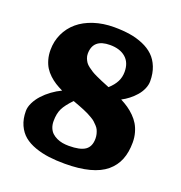

<svg xmlns="http://www.w3.org/2000/svg" viewBox="-116 -715 779 826"><g transform="rotate(20 273.5 -302.5)"><path d="M258.8 -68.4Q310.3 -68.4 333.4 -84.4Q356.4 -100.3 356.4 -136.7Q356.4 -147.7 353.9 -157.6Q351.3 -167.5 347.7 -175.4Q344 -183.3 336.5 -191.2Q329.1 -199 323 -204.6Q316.9 -210.2 305.7 -216.6Q294.4 -222.9 287 -226.9Q279.5 -231 265.4 -236.7Q251.2 -242.4 243.3 -245.5Q235.4 -248.5 219.5 -254.4Q215.1 -256.1 212.9 -256.8Q183.3 -226.3 172.2 -203.4Q161.1 -180.4 161.1 -146.5Q161.1 -129.4 166.6 -115.8Q172.1 -102.3 181.4 -93.6Q190.7 -85 203.4 -79.1Q216.1 -73.2 229.7 -70.8Q243.4 -68.4 258.8 -68.4ZM333.3 -364.3Q355.5 -384.5 365.7 -404.8Q376 -425 376 -449.2Q376 -492.2 349.7 -514.6Q323.5 -537.1 278.3 -537.1Q200.2 -537.1 200.2 -468.8Q200.2 -458.3 204 -448.6Q207.8 -439 212.9 -431.5Q218 -424.1 228.6 -416.1Q239.3 -408.2 247.4 -403.1Q255.6 -397.9 271.4 -390.6Q287.1 -383.3 296.4 -379.4Q305.7 -375.5 324.5 -367.9Q330.3 -365.5 333.3 -364.3ZM402.8 -333Q422.1 -323 437.5 -312.4Q452.9 -301.8 467.3 -287.5Q481.7 -273.2 491.3 -257.2Q501 -241.2 506.8 -220.3Q512.7 -199.5 512.7 -175.8Q512.7 -130.9 499.1 -97.2Q485.6 -63.5 456.7 -39.2Q427.7 -14.9 380.6 -2.6Q333.5 9.8 268.6 9.8Q228.3 9.8 195.2 5.5Q162.1 1.2 131.5 -9.6Q100.8 -20.5 80 -37.7Q59.1 -54.9 46.6 -82.6Q34.2 -110.4 34.2 -146.5Q34.2 -164.8 44.1 -184.9Q54 -205.1 70.3 -223Q86.7 -241 107.7 -256.3Q128.7 -271.7 150.9 -282Q132.1 -291 117.2 -300.4Q102.3 -309.8 88.1 -323Q74 -336.2 64.6 -351.2Q55.2 -366.2 49.6 -386.2Q43.9 -406.2 43.9 -429.7Q43.9 -469.7 59.9 -504Q75.9 -538.3 104.9 -562.9Q133.8 -587.4 176 -601.3Q218.3 -615.2 268.6 -615.2Q307.9 -615.2 340.8 -610Q373.8 -604.7 402.3 -592.5Q430.9 -580.3 450.7 -561.4Q470.5 -542.5 481.8 -514Q493.2 -485.6 493.2 -449.2Q493.2 -431.9 485.2 -413.9Q477.3 -396 464.2 -381.1Q451.2 -366.2 435.4 -353.9Q419.7 -341.6 402.8 -333Z"/></g></svg>

Font: Orelega One
Style: Regular
Weight: 400
Version: Version 1.1 ; ttfautohint (v1.8.3)